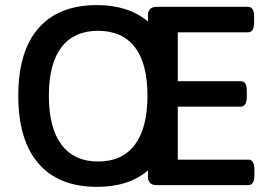

<svg xmlns="http://www.w3.org/2000/svg" viewBox="-20 -727 1061 754"><path d="M955.1 -100.1Q979 -100.1 979 -61V-39.1Q979 0 955.1 0H596.2Q578.1 0 569.6 -8.3Q561 -16.6 561 -35.2V-57.6Q485.8 6.8 360.8 6.8Q210.4 6.8 131.1 -85Q51.8 -176.8 51.8 -351.1Q51.8 -525.4 131.1 -616.2Q210.4 -707 360.8 -707Q484.4 -707 561 -642.6V-667Q561 -700.2 596.2 -700.2H954.1Q978 -700.2 978 -661.1V-639.2Q978 -600.1 954.1 -600.1H678.2V-408.2H924.8Q937.5 -408.2 943.4 -399.2Q949.2 -390.1 949.2 -369.1V-347.2Q949.2 -308.1 924.8 -308.1H678.2V-100.1ZM365.2 -92.8Q460.4 -92.8 509.8 -158.9Q559.1 -225.1 559.1 -351.1Q559.1 -477.1 509.8 -541.5Q460.4 -606 365.2 -606Q270.5 -606 221.2 -541.3Q171.9 -476.6 171.9 -351.1Q171.9 -225.1 221.4 -158.9Q271 -92.8 365.2 -92.8Z"/></svg>

Font: Asap Symbol
Style: Regular
Weight: 900
Designer: Tania Quindós, Elena González Miranda, Marcela Romero, Pablo Cosgaya
Foundry: Omnibus-Type
Version: Version 1.000;PS 001.000;hotconv 1.0.70;makeotf.lib2.5.58329